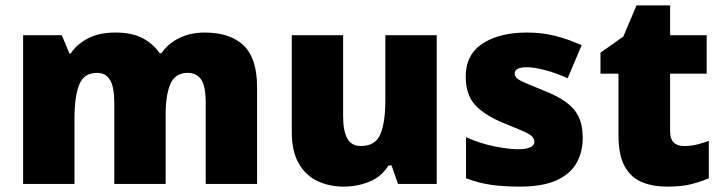

<svg xmlns="http://www.w3.org/2000/svg" viewBox="-20 -684 2687 714"><path d="M741 -563Q836 -563 886 -515Q936 -467 936 -360V0H745V-301Q745 -364 728 -388.5Q711 -413 678 -413Q632 -413 614 -372.5Q596 -332 596 -258V0H405V-301Q405 -361 389 -387Q373 -413 341 -413Q292 -413 274.5 -369Q257 -325 257 -242V0H66V-553H210L238 -485H243Q265 -519 306.5 -541Q348 -563 409 -563Q470 -563 509.5 -542.5Q549 -522 574 -486H580Q606 -523 647.5 -543Q689 -563 741 -563Z M1604 -553V0H1460L1436 -69H1425Q1399 -27 1354 -8.5Q1309 10 1258 10Q1204 10 1160 -11Q1116 -32 1090.5 -77Q1065 -122 1065 -193V-553H1256V-251Q1256 -197 1271.5 -169Q1287 -141 1322 -141Q1376 -141 1394.5 -185Q1413 -229 1413 -311V-553Z M2147 -170Q2147 -118 2123.5 -77Q2100 -36 2048.5 -13Q1997 10 1913 10Q1854 10 1807.5 3.5Q1761 -3 1713 -21V-174Q1766 -150 1820 -139.5Q1874 -129 1905 -129Q1967 -129 1967 -157Q1967 -169 1957 -178Q1947 -187 1921.5 -198Q1896 -209 1849 -228Q1780 -257 1746 -294.5Q1712 -332 1712 -400Q1712 -481 1774.5 -522Q1837 -563 1940 -563Q1995 -563 2043 -551Q2091 -539 2143 -516L2091 -393Q2050 -412 2008 -423Q1966 -434 1941 -434Q1894 -434 1894 -411Q1894 -401 1902.5 -393Q1911 -385 1935 -375Q1959 -365 2005 -346Q2053 -327 2084.5 -304.5Q2116 -282 2131.5 -250.5Q2147 -219 2147 -170Z M2524 -141Q2550 -141 2571.5 -146.5Q2593 -152 2616 -160V-21Q2585 -8 2550 1Q2515 10 2461 10Q2407 10 2366.5 -7Q2326 -24 2303 -65.5Q2280 -107 2280 -182V-410H2213V-488L2298 -548L2347 -664H2472V-553H2608V-410H2472V-195Q2472 -141 2524 -141Z"/></svg>

Font: Noto Sans Myanmar Black
Style: Regular
Weight: 900
Designer: Monotype Design Team
Foundry: Monotype Imaging Inc.
Version: Version 2.107; ttfautohint (v1.8.4.7-5d5b)